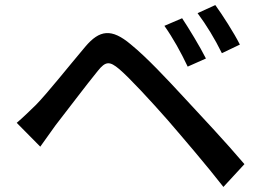

<svg xmlns="http://www.w3.org/2000/svg" viewBox="-20 -757 1040 758"><path d="M699 -685 629 -655C663 -607 694 -551 721 -494L793 -526C770 -572 725 -646 699 -685ZM830 -737 760 -705C795 -658 828 -604 856 -547L927 -581C904 -627 857 -700 830 -737ZM46 -272 139 -178C155 -201 178 -233 199 -262C242 -317 321 -422 366 -477C397 -516 413 -516 451 -484C492 -449 576 -358 642 -283C704 -211 795 -105 862 -19L945 -109C873 -194 769 -305 702 -377C639 -445 560 -530 496 -582C420 -646 373 -639 317 -573C251 -495 168 -390 122 -343C93 -315 73 -295 46 -272Z"/></svg>

Font: Genne Gothic Medium
Style: Regular
Weight: 500
Designer: Ryoko NISHIZUKA (kana & ideographs); Paul D. Hunt (Latin, Greek & Cyrillic); Wenlong ZHANG (bopomofo); Sandoll Communica
Foundry: Adobe Systems Incorporated
Version: Version 1.004;PS 1.004;hotconv 16.6.51;makeotf.lib2.5.65220